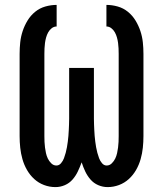

<svg xmlns="http://www.w3.org/2000/svg" viewBox="-20 -755 665 783"><path d="M206 8Q182 8 159.5 -0.5Q137 -9 119.5 -25Q102 -41 90 -62Q78 -83 71.5 -106Q65 -129 62.5 -152.5Q60 -176 60 -200V-535Q60 -559 62.5 -582.5Q65 -606 72.5 -628.5Q80 -651 92.5 -671.5Q105 -692 123.5 -707Q142 -722 165 -728.5Q188 -735 211 -735V-647Q200 -647 191 -640Q182 -633 176.5 -623Q171 -613 168 -602Q165 -591 163.5 -580Q162 -569 161.5 -557.5Q161 -546 161 -535V-200Q161 -188 161.5 -176.5Q162 -165 163.5 -153.5Q165 -142 167.5 -130.5Q170 -119 175 -108.5Q180 -98 189 -89Q198 -80 210 -80Q221 -80 229 -89.5Q237 -99 241 -110Q245 -121 248 -132Q251 -143 253 -154.5Q255 -166 256.5 -177.5Q258 -189 259 -201Q260 -213 260.5 -224.5Q261 -236 261.5 -247.5Q262 -259 262 -270.5Q262 -282 262 -294V-478H363V-294Q363 -282 363 -270.5Q363 -259 363.5 -247.5Q364 -236 364.5 -224.5Q365 -213 366 -201Q367 -189 368.5 -177.5Q370 -166 372 -154.5Q374 -143 377 -132Q380 -121 384 -110Q388 -99 396 -89.5Q404 -80 415 -80Q427 -80 436 -89Q445 -98 450 -108.5Q455 -119 457.5 -130.5Q460 -142 461.5 -153.5Q463 -165 463.5 -176.5Q464 -188 464 -200V-535Q464 -546 463.5 -557.5Q463 -569 461.5 -580Q460 -591 457 -602Q454 -613 448.5 -623Q443 -633 434 -640Q425 -647 414 -647V-735Q437 -735 460 -728.5Q483 -722 501.5 -707Q520 -692 532.5 -671.5Q545 -651 552.5 -628.5Q560 -606 562.5 -582.5Q565 -559 565 -535V-200Q565 -176 562.5 -152.5Q560 -129 553.5 -106Q547 -83 535 -62Q523 -41 505.5 -25Q488 -9 465.5 -0.5Q443 8 419 8Q399 8 380.5 0Q362 -8 349 -23Q336 -38 327.5 -56Q319 -74 313 -93Q306 -74 297.5 -56Q289 -38 276 -23Q263 -8 244.5 0Q226 8 206 8Z"/></svg>

Font: Zed Sans Semibold
Style: Regular
Weight: 600
Designer: Belleve Invis
Foundry: Belleve Invis
Version: Version 1.0.0; ttfautohint (v1.8.4)